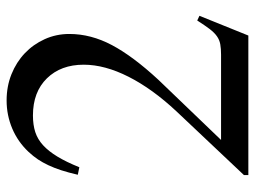

<svg xmlns="http://www.w3.org/2000/svg" viewBox="-118 -676 793 598"><g transform="rotate(-90 279.0 -376.5)"><path d="M467.8 0H33.2V-13.7L231.4 -223.6Q301.8 -298.8 339.4 -373Q377 -447.3 377 -512.7Q377 -584 334.5 -627.4Q292 -670.9 218.8 -670.9Q189.5 -670.9 167 -663.6Q144.5 -656.2 126 -639.2Q107.4 -622.1 90.8 -594.7Q74.2 -567.4 57.6 -526.4L34.2 -531.2Q41 -560.5 48.3 -583Q55.7 -605.5 64 -623Q72.3 -640.6 82 -655.3Q91.8 -669.9 105.5 -684.6Q136.7 -717.8 178.2 -735.4Q219.7 -752.9 265.6 -752.9Q309.6 -752.9 347.2 -737.8Q384.8 -722.7 412.6 -696.3Q440.4 -669.9 456.5 -634.3Q472.7 -598.6 472.7 -557.6Q472.7 -490.2 438 -424.8Q403.3 -359.4 330.1 -280.3L142.6 -85H408.2Q426.8 -85 440.4 -87.4Q454.1 -89.8 465.3 -97.7Q476.6 -105.5 487.8 -120.1Q499 -134.8 514.6 -159.2L529.3 -152.3Z"/></g></svg>

Font: BabelStone Tibetan Slim
Style: Regular
Weight: 400
Designer: Christopher J. Fynn
Foundry: BabelStone
Version: Version 10.011 October 1, 2023